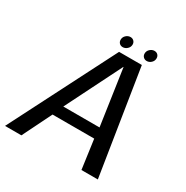

<svg xmlns="http://www.w3.org/2000/svg" viewBox="-199 -926 1037 1072"><g transform="rotate(30 320.0 -390.0)"><path d="M-21.7 0H83.8L176.4 -187.5H445L470.9 0H576.6L469.8 -676.4H323.1ZM206 -256.3 385.7 -615.3H387.1L439.6 -256.3ZM327.3 -709.1Q342.7 -709.1 355.5 -720.9Q368.3 -732.7 368.3 -749.3Q368.3 -762.7 359.5 -771.4Q350.8 -780.1 337.7 -780.1Q321.9 -780.1 309.2 -768.3Q296.6 -756.5 296.6 -739.8Q296.6 -726.5 305 -717.8Q313.5 -709.1 327.3 -709.1ZM481.7 -709.1Q497.8 -709.1 510.2 -720.9Q522.6 -732.7 522.6 -749.3Q522.6 -762.7 514.2 -771.4Q505.8 -780.1 492.1 -780.1Q476.4 -780.1 463.8 -768.3Q451.1 -756.5 451.1 -739.8Q451.1 -726.5 459.8 -717.8Q468.6 -709.1 481.7 -709.1Z"/></g></svg>

Font: Anybody Thin
Style: Italic
Weight: 100
Italic angle: -10°
Designer: Tyler Finck
Foundry: Etcetera Type Company
Version: Version 1.114;gftools[0.9.25]